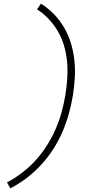

<svg xmlns="http://www.w3.org/2000/svg" viewBox="-20 -861 540 1042"><path d="M36 161 18 129Q62 106 102.5 74.5Q143 43 176.5 5.5Q210 -32 236.5 -74.5Q263 -117 282.5 -162Q302 -207 314.5 -253Q327 -299 335 -346Q342 -391 345 -436.5Q348 -482 344 -526Q340 -570 328 -611.5Q316 -653 295 -689.5Q274 -726 245.5 -756.5Q217 -787 181 -810L202 -841Q241 -817 273 -784Q305 -751 328 -711.5Q351 -672 364.5 -627.5Q378 -583 383.5 -535.5Q389 -488 386 -438.5Q383 -389 375 -340Q367 -291 353 -241.5Q339 -192 318.5 -144.5Q298 -97 269.5 -52.5Q241 -8 205 31.5Q169 71 126 104Q83 137 36 161Z"/></svg>

Font: Iosevka Curly Extralight
Style: Italic
Weight: 200
Italic angle: -9°
Monospace: yes
Designer: Belleve Invis
Foundry: Belleve Invis
Version: Version 22.1.2; ttfautohint (v1.8.4)